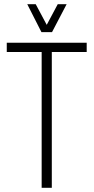

<svg xmlns="http://www.w3.org/2000/svg" viewBox="-20 -888 443 908"><path d="M177 0V-642H12V-686H390V-642H225V0ZM109 -868H149L213 -748H189L253 -868H295L226 -736H176Z"/></svg>

Font: Archivo ExtraCondensed Thin
Style: Regular
Weight: 250
Width: 2
Designer: Hector Gatti
Foundry: Omnibus-Type
Version: Version 2.001